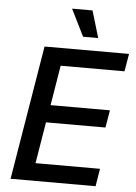

<svg xmlns="http://www.w3.org/2000/svg" viewBox="-62 -991 737 1037"><g transform="rotate(5 307.0 -472.0)"><path d="M35.2 0 155.8 -727.5H613.8L597.7 -631.8H251.5L215.8 -415H537.6L521.5 -320.3H199.2L162.1 -95.7H511.7L496.1 0ZM358.4 -798.3 286.1 -944.3H397L440.4 -798.3Z"/></g></svg>

Font: Inter Medium
Style: Italic
Weight: 500
Italic angle: -9.3988°
Designer: Rasmus Andersson
Foundry: rsms
Version: Version 4.001;git-66647c0bb